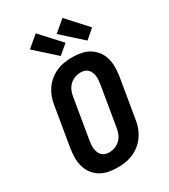

<svg xmlns="http://www.w3.org/2000/svg" viewBox="-237 -1100 1073 1219"><g transform="rotate(-30 300.0 -491.0)"><path d="M257 8Q223 8 191 2Q159 -4 132.5 -20Q106 -36 87 -60.5Q68 -85 59 -115.5Q50 -146 50 -179Q50 -212 55 -245L104 -538Q108 -566 118.5 -594Q129 -622 146 -646.5Q163 -671 187 -690.5Q211 -710 238.5 -722Q266 -734 295 -738.5Q324 -743 352 -743Q386 -743 418 -737Q450 -731 476.5 -715Q503 -699 522 -674.5Q541 -650 550 -619.5Q559 -589 559 -556Q559 -523 554 -490L505 -197Q501 -169 490.5 -141Q480 -113 463 -88.5Q446 -64 422 -44.5Q398 -25 370.5 -13Q343 -1 314 3.5Q285 8 257 8ZM257 -102Q279 -102 300.5 -110Q322 -118 338.5 -134.5Q355 -151 363.5 -172Q372 -193 375 -215L424 -508Q426 -523 427 -537.5Q428 -552 426 -566Q424 -580 418.5 -592.5Q413 -605 403.5 -614.5Q394 -624 380.5 -628.5Q367 -633 353 -633Q331 -633 309 -625Q287 -617 270.5 -600.5Q254 -584 245.5 -563Q237 -542 234 -520L185 -227Q183 -212 182 -197.5Q181 -183 183 -169Q185 -155 190.5 -142.5Q196 -130 205.5 -120.5Q215 -111 229 -106.5Q243 -102 257 -102ZM492 -786 343 -920 426 -990 559 -844ZM296 -786 147 -920 230 -990 364 -844Z"/></g></svg>

Font: Iosevka XBd Ex Obl
Style: Regular
Weight: 800
Width: 7
Italic angle: -9°
Monospace: yes
Designer: Belleve Invis
Foundry: Belleve Invis
Version: Version 32.5.0; ttfautohint (v1.8.4)